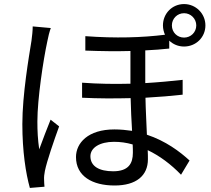

<svg xmlns="http://www.w3.org/2000/svg" viewBox="-20 -879 1040 945"><path d="M141 -749C141 -728 138 -702 135 -679C122 -598 90 -413 90 -268C90 -134 107 -25 127 46L199 40C198 30 197 16 197 6C196 -6 198 -24 201 -38C211 -87 246 -188 271 -257L229 -290C213 -250 189 -189 173 -144C166 -193 164 -233 164 -281C164 -392 193 -584 213 -676C216 -694 224 -725 230 -741ZM886 -814C919 -814 946 -787 946 -754C946 -720 919 -694 886 -694C852 -694 826 -720 826 -754C826 -787 852 -814 886 -814ZM634 -127C634 -75 613 -36 537 -36C469 -36 425 -60 425 -110C425 -152 471 -181 541 -181C572 -181 602 -177 633 -168C634 -152 634 -138 634 -127ZM813 -679C832 -661 857 -650 886 -650C944 -650 991 -695 991 -754C991 -812 944 -859 886 -859C827 -859 782 -812 782 -754C782 -737 786 -722 792 -708C680 -694 549 -690 400 -701V-630C479 -627 553 -626 622 -628V-467C545 -465 464 -466 384 -472V-398C463 -394 545 -394 623 -396C624 -344 627 -285 630 -235C602 -239 574 -242 543 -242C413 -242 354 -175 354 -106C354 -12 434 34 544 34C650 34 708 -14 708 -95C708 -108 708 -123 707 -140C766 -112 822 -70 871 -19L913 -89C865 -133 796 -185 703 -216C701 -273 697 -337 696 -398C764 -402 827 -407 879 -413V-486C824 -480 762 -474 695 -470V-631C737 -633 776 -636 813 -640Z"/></svg>

Font: Source Han Sans KR Regular
Style: Regular
Weight: 400
Designer: Ryoko NISHIZUKA (kana & ideographs); Paul D. Hunt (Latin, Greek & Cyrillic); Wenlong ZHANG (bopomofo); Sandoll Communica
Foundry: Adobe Systems Incorporated
Version: Version 1.004;PS 1.004;hotconv 1.0.82;makeotf.lib2.5.63406